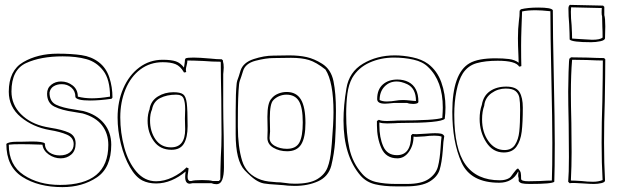

<svg xmlns="http://www.w3.org/2000/svg" viewBox="-20 -746 2528 787"><path d="M349 -334Q295 -334 289 -348V-349Q289 -373 272.5 -387Q256 -401 233 -401Q214 -401 200 -392.5Q186 -384 183 -366Q183 -330 209.5 -317Q236 -304 286 -297Q317 -292 321 -291Q376 -277 406 -240.5Q436 -204 436 -153Q436 -58 376.5 -18.5Q317 21 236 21Q137 21 71.5 -21Q6 -63 6 -156Q15 -165 49 -165H65L110 -166Q156 -166 164 -158V-154L167 -153H164Q166 -132 183.5 -120.5Q201 -109 225 -109Q251 -109 266.5 -121.5Q282 -134 282 -155Q282 -182 254.5 -194Q227 -206 184 -213Q115 -225 65.5 -266Q16 -307 16 -370Q16 -457 75.5 -491.5Q135 -526 216 -526Q273 -526 314 -520Q355 -514 385 -491Q415 -468 428 -429Q441 -390 441 -346L437 -341Q388 -334 349 -334ZM431 -350Q431 -420 403.5 -456Q376 -492 334.5 -503.5Q293 -515 237 -515Q147 -515 87 -487.5Q27 -460 27 -371Q27 -317 66 -278Q105 -239 167 -226L188 -222Q234 -215 262 -202.5Q290 -190 290 -158Q290 -128 272 -112.5Q254 -97 229 -97Q202 -97 179.5 -113Q157 -129 154 -153Q96 -155 66 -155Q32 -155 16 -153Q16 -69 77.5 -28.5Q139 12 226 12Q424 12 424 -152Q424 -199 398 -232.5Q372 -266 319 -281Q315 -282 284 -287Q233 -294 203 -309Q173 -324 173 -362Q173 -385 190 -398.5Q207 -412 230 -412Q257 -412 278 -395.5Q299 -379 299 -350Q326 -343 357 -343Q389 -343 431 -350Z M897 -187 898 -60Q898 -28 891 -9.5Q884 9 867 9Q856 9 847 5H769Q761 7 758 7Q739 7 739 -21Q739 -29 741 -43Q714 -20 683 -7Q652 6 620 6Q588 6 564 -6Q536 -20 512.5 -61Q489 -102 475.5 -156.5Q462 -211 462 -264Q462 -330 485.5 -384Q509 -438 551 -469.5Q593 -501 647 -501Q682 -501 701 -494.5Q720 -488 734 -469Q735 -476 736.5 -485Q738 -494 738 -501L741 -507Q749 -510 774 -510Q796 -510 842 -506Q869 -503 889 -503L894 -498V-494Q897 -485 897 -469Q897 -460 896 -453.5Q895 -447 895 -442V-314Q895 -271 897 -187ZM885 -101Q888 -148 888 -194L887 -342Q885 -442 885 -490Q884 -491 884 -493Q850 -493 815 -496Q771 -498 748 -498Q748 -489 745 -478Q744 -474 743 -469.5Q742 -465 742 -458L743 -452Q743 -451 743.5 -451Q744 -451 744 -451Q738 -449 735 -449H734L733 -451Q719 -475 699.5 -483Q680 -491 647 -491Q595 -491 555.5 -461.5Q516 -432 494.5 -380Q473 -328 473 -265Q473 -202 489.5 -141.5Q506 -81 539.5 -42Q573 -3 620 -3Q653 -3 686.5 -19Q720 -35 745 -60Q747 -58 753 -56Q753 -51 751 -39.5Q749 -28 749 -22Q749 -15 750.5 -11Q752 -7 757 -4H764Q776 -8 808 -8Q840 -8 852 -4H877L883 -10Q883 -39 885 -101ZM749 -229Q749 -183 734 -157.5Q719 -132 683 -132Q636 -132 610.5 -167.5Q585 -203 585 -251Q585 -279 594 -301L593 -300Q599 -333 627 -350.5Q655 -368 691 -368Q719 -368 730.5 -359.5Q742 -351 745.5 -323.5Q749 -296 749 -229ZM738 -260 739 -299Q739 -327 732.5 -342.5Q726 -358 702 -358Q664 -358 636.5 -344Q609 -330 603 -297Q595 -280 595 -252Q595 -207 617.5 -174.5Q640 -142 681 -142Q739 -142 739 -216Z M1165 -519Q1206 -519 1237 -512Q1268 -505 1300 -485Q1337 -462 1347 -413Q1357 -364 1357 -291Q1357 -215 1353.5 -165.5Q1350 -116 1338 -67Q1326 -22 1284 -3Q1242 16 1188 16Q1172 16 1160.5 15Q1149 14 1142 13L1115 11Q1079 9 1062 6Q1045 3 1027 -9Q1009 -21 983 -48Q946 -87 946 -196V-290Q946 -366 950 -403Q951 -414 959 -434L966 -457Q977 -490 1020 -504Q1063 -518 1100 -518ZM955 -257V-226Q955 -144 972.5 -87Q990 -30 1050 -9Q1065 -4 1081.5 -2Q1098 0 1114 1Q1120 1 1129 1.5Q1138 2 1150 4Q1167 7 1189 7Q1249 7 1280 -11.5Q1311 -30 1322.5 -59.5Q1334 -89 1338 -136L1340 -157Q1347 -241 1347 -286Q1347 -410 1314 -461Q1276 -491 1246.5 -500Q1217 -509 1173 -509L1101 -508Q1070 -508 1027.5 -497Q985 -486 976 -454L969 -432Q961 -412 960 -401Q955 -354 955 -257ZM1232 -242Q1232 -182 1214.5 -154Q1197 -126 1157 -126Q1125 -126 1100.5 -140.5Q1076 -155 1076 -181L1077 -212L1076 -267Q1076 -325 1093 -342Q1103 -355 1120 -362Q1137 -369 1155 -369Q1195 -369 1213.5 -338Q1232 -307 1232 -242ZM1087 -207Q1087 -201 1086 -194.5Q1085 -188 1085 -181Q1085 -160 1106.5 -148Q1128 -136 1156 -136Q1193 -136 1207 -161.5Q1221 -187 1221 -244Q1221 -306 1205 -332Q1189 -358 1154 -358Q1139 -358 1124.5 -352Q1110 -346 1100 -335Q1086 -321 1086 -261Z M1665 -191 1671 -197Q1676 -196 1688 -196Q1699 -196 1725 -198Q1751 -200 1763 -200Q1779 -200 1788 -198Q1797 -196 1801 -188Q1797 -169 1795 -130Q1791 -79 1782 -50Q1773 -21 1740.5 -1.5Q1708 18 1642 18H1604Q1554 18 1518 9.5Q1482 1 1458 -26Q1388 -107 1388 -252Q1388 -314 1400 -384Q1411 -451 1468 -485Q1525 -519 1598 -519Q1633 -519 1671 -511Q1709 -503 1735 -484Q1772 -456 1789 -408.5Q1806 -361 1806 -306Q1806 -282 1803 -259Q1786 -242 1625 -242Q1609 -242 1600 -241L1567 -240Q1547 -240 1535 -244V-233Q1535 -182 1551 -146Q1567 -110 1607 -110Q1665 -110 1665 -191ZM1533 -255Q1542 -250 1567 -250Q1583 -250 1594 -251Q1605 -252 1611 -252Q1764 -252 1793 -263Q1795 -291 1795 -305Q1795 -414 1735 -471Q1713 -493 1675 -501.5Q1637 -510 1595 -510Q1541 -510 1495 -489.5Q1449 -469 1424 -427Q1409 -400 1404 -362Q1399 -324 1399 -278Q1399 -198 1412 -138Q1425 -78 1465 -33Q1487 -8 1521.5 0Q1556 8 1604 8H1648Q1708 8 1737.5 -12.5Q1767 -33 1775 -63Q1783 -93 1786 -141Q1788 -173 1790 -186Q1779 -190 1761 -190Q1741 -190 1720 -187Q1694 -185 1685 -185L1675 -186Q1675 -150 1656 -123.5Q1637 -97 1609 -97Q1562 -97 1543.5 -138.5Q1525 -180 1525 -232V-250Q1532 -255 1533 -255ZM1674 -320Q1659 -320 1649 -324H1594Q1567 -321 1558 -321Q1526 -321 1526 -340Q1526 -379 1549 -399.5Q1572 -420 1609 -420Q1634 -420 1654 -410Q1695 -389 1695 -329Q1695 -324 1688.5 -322Q1682 -320 1674 -320ZM1536 -336Q1548 -330 1565 -330Q1576 -330 1584.5 -331Q1593 -332 1599 -333Q1616 -336 1632 -336Q1643 -336 1661 -334Q1677 -332 1685 -332Q1685 -384 1649 -401Q1625 -412 1606 -412Q1576 -412 1556 -391Q1536 -370 1536 -336Z M2186 -715Q2241 -715 2246 -704Q2246 -613 2250 -431Q2254 -247 2254 -157Q2254 -53 2252 -1Q2243 8 2152 8Q2129 8 2119.5 5.5Q2110 3 2106 -4V-16Q2104 -20 2104 -27L2105 -41L2104 -43Q2081 3 2026 3Q1909 3 1871.5 -80.5Q1834 -164 1834 -288Q1834 -446 1905 -487Q1940 -507 2011 -507Q2043 -507 2066.5 -504Q2090 -501 2106 -489Q2106 -506 2105 -519Q2103 -561 2103 -589Q2103 -629 2107 -661Q2110 -679 2110 -702L2115 -708Q2143 -715 2186 -715ZM2120 -699Q2119 -673 2117.5 -631.5Q2116 -590 2116 -559Q2116 -503 2117 -475Q2111 -473 2108 -473Q2094 -497 2020 -497Q1969 -497 1933.5 -487Q1898 -477 1877 -445Q1860 -418 1851 -373Q1842 -328 1842 -276Q1842 -136 1888 -71.5Q1934 -7 2029 -7Q2052 -7 2067 -16Q2073 -19 2085 -37Q2087 -39 2093 -47Q2099 -55 2103 -55H2104Q2113 -45 2114.5 -37.5Q2116 -30 2116 -13Q2116 -3 2146 -3L2193 -4Q2225 -6 2242 -6Q2244 -57 2244 -160Q2244 -250 2240 -430Q2236 -610 2236 -700Q2198 -704 2176 -704Q2142 -704 2120 -699ZM2123 -305Q2123 -244 2118.5 -206.5Q2114 -169 2097 -145Q2080 -121 2045 -121Q2000 -121 1973 -163Q1946 -205 1946 -259Q1946 -291 1955 -316Q1961 -353 1988 -372Q2015 -391 2055 -391Q2096 -391 2109.5 -368.5Q2123 -346 2123 -305ZM1956 -257Q1956 -204 1982 -167.5Q2008 -131 2048 -131Q2077 -131 2091 -152.5Q2105 -174 2108.5 -207Q2112 -240 2112 -295Q2112 -328 2109 -345Q2106 -362 2093.5 -372.5Q2081 -383 2053 -383Q2021 -383 1995 -364.5Q1969 -346 1965 -315V-313Q1956 -289 1956 -257Z M2457 -684Q2461 -672 2461 -638L2460 -590Q2460 -581 2441 -577Q2422 -573 2403 -573Q2325 -573 2315 -584Q2315 -605 2313 -647Q2310 -679 2310 -711Q2310 -722 2316 -726L2452 -723L2457 -718ZM2447 -713 2321 -716 2320 -698Q2320 -670 2323 -643Q2325 -607 2325 -588L2355 -586Q2403 -583 2407 -583Q2440 -583 2450 -592Q2450 -621 2449 -636L2448 -679Q2446 -684 2446 -695Q2446 -707 2447 -713ZM2459 -332Q2456 -247 2456 -161Q2456 -75 2460 -6Q2460 1 2445.5 4.5Q2431 8 2414 8Q2400 8 2372 6Q2344 4 2334 4Q2320 4 2315 5L2309 -1Q2312 -35 2312 -103L2311 -236Q2309 -326 2309 -371Q2309 -393 2310.5 -450.5Q2312 -508 2315 -508V-505L2320 -511L2387 -510Q2433 -508 2456 -508L2461 -503Q2461 -446 2459 -332ZM2449 -330Q2451 -442 2451 -498Q2429 -498 2387 -500L2325 -501Q2320 -442 2320 -361Q2320 -320 2322 -242L2323 -122Q2323 -65 2320 -6Q2334 -6 2364 -4Q2388 -1 2411 -1Q2433 -1 2450 -8Q2446 -76 2446 -161Q2446 -246 2449 -330Z"/></svg>

Font: Londrina Outline
Style: Regular
Weight: 400
Designer: Marcelo Magalhaes
Foundry: Marcelo Magalhães
Version: Version 1.002